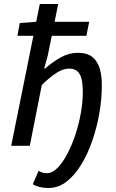

<svg xmlns="http://www.w3.org/2000/svg" viewBox="-20 -729 579 960"><path d="M222 211Q198 211 178 206Q158 201 144 192L173 125Q184 132 194 134.5Q204 137 215 137Q241 137 267 111Q293 85 316 41.5Q339 -2 356.5 -54.5Q374 -107 384 -162.5Q394 -218 394 -266Q394 -307 388 -333Q382 -359 367 -372.5Q352 -386 325 -386Q297 -386 264.5 -366Q232 -346 189 -304L129 0H36L179 -709H271L219 -452L201 -386H205Q244 -420 284.5 -442.5Q325 -465 369 -465Q417 -465 443 -443Q469 -421 479.5 -383.5Q490 -346 489 -297Q489 -234 477 -164Q465 -94 442 -27Q419 40 386.5 93.5Q354 147 313 179Q272 211 222 211ZM67 -550 79 -614 162 -620H426L412 -550Z"/></svg>

Font: Source Sans 3 Medium
Style: Italic
Weight: 500
Italic angle: -11°
Designer: Paul D. Hunt
Foundry: Adobe
Version: Version 3.052;hotconv 1.1.0;makeotfexe 2.6.0